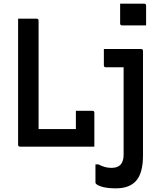

<svg xmlns="http://www.w3.org/2000/svg" viewBox="-20 -802 890 1050"><path d="M637 -782H768Q779 -782 779 -771V-663H648Q637 -663 637 -674ZM90 0Q79 0 79 -11V-700H180Q191 -700 191 -689V-96H395V-196H485Q496 -196 496 -185V0ZM751 -534Q762 -534 762 -523V48Q762 143 725.5 185.5Q689 228 614 228Q570 228 542 220.5Q514 213 505 203Q502 200 502 195V97H518Q538 107 554 111.5Q570 116 591 116Q622 116 639 99Q656 80 656 45V-434H559Q548 -434 548 -445V-534Z"/></svg>

Font: Recursive Sn Lnr St Med
Style: Regular
Weight: 500
Version: Version 1.085;hotconv 1.1.0;makeotfexe 2.6.0; ttfautohint (v